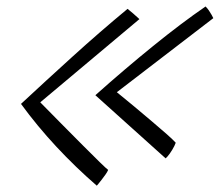

<svg xmlns="http://www.w3.org/2000/svg" viewBox="-20 -588 696 608"><path d="M631 -567.5Q636.5 -562 641.5 -554.8Q646.5 -547.5 650.2 -540.8Q654 -534 655.5 -530.5L350 -296Q375.5 -275.5 404.8 -251Q434 -226.5 461.2 -203.5Q488.5 -180.5 508.8 -162.5Q529 -144.5 536.5 -136Q535 -131.5 532 -125.5Q529 -119.5 525.2 -113.2Q521.5 -107 517.5 -101.5Q513.5 -96 510 -92Q506.5 -88 504.5 -86.5L282 -286.5Q375 -369.5 464.8 -442.2Q554.5 -515 631 -567.5ZM384 -560Q390.5 -555 402.2 -544.8Q414 -534.5 421.5 -527.5L107.5 -264Q139.5 -231.5 175 -195.5Q210.5 -159.5 242.5 -127.5Q274.5 -95.5 296.2 -74.2Q318 -53 322.5 -50Q320 -43.5 314 -35.2Q308 -27 302 -19Q296 -11 291.5 -5.8Q287 -0.5 286.5 0Q219 -58.5 158.2 -123.8Q97.5 -189 46.5 -259Q125 -332 210.8 -409.8Q296.5 -487.5 384 -560Z"/></svg>

Font: Grandstander Thin ExtraLight
Style: Italic
Weight: 250
Italic angle: -15°
Version: Version 1.200